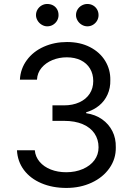

<svg xmlns="http://www.w3.org/2000/svg" viewBox="-20 -926 657 956"><path d="M64.5 -177.7H153.3Q156.2 -145.5 177.2 -120.6Q198.2 -95.7 232.9 -82Q267.6 -68.4 309.6 -68.4Q355.5 -68.4 392.6 -84.5Q429.7 -100.6 450.2 -128.4Q470.7 -156.2 470.7 -192.4Q470.7 -231.4 450.7 -261.2Q430.7 -291 392.1 -307.6Q353.5 -324.2 298.8 -324.2H241.2V-401.4H298.8Q341.8 -401.4 375 -416.5Q408.2 -431.6 426.3 -459Q444.3 -486.3 444.3 -522.5Q444.3 -557.6 428.2 -584.5Q412.1 -611.3 382.3 -626Q352.5 -640.6 312.5 -640.6Q274.4 -640.6 241.2 -627Q208 -613.3 187 -588.4Q166 -563.5 164.1 -529.3H79.1Q82 -584 113.8 -627Q145.5 -669.9 198.2 -693.4Q251 -716.8 313.5 -716.8Q378.9 -716.8 428.2 -691.4Q477.5 -666 503.9 -622.6Q530.3 -579.1 529.3 -527.3Q530.3 -488.3 515.6 -455.6Q501 -422.9 473.6 -400.4Q446.3 -377.9 409.2 -367.2V-362.3Q455.1 -355.5 488.3 -332Q521.5 -308.6 539.6 -272.9Q557.6 -237.3 556.6 -192.4Q557.6 -135.7 525.4 -89.4Q493.2 -43 436.5 -16.6Q379.9 9.8 310.5 9.8Q241.2 9.8 186 -13.7Q130.9 -37.1 99.1 -79.6Q67.4 -122.1 64.5 -177.7ZM159.2 -850.6Q159.2 -866.2 167 -878.9Q174.8 -891.6 187.5 -898.9Q200.2 -906.2 214.8 -906.2Q231.4 -906.2 244.1 -899.4Q256.8 -892.6 264.2 -879.9Q271.5 -867.2 271.5 -850.6Q271.5 -835.9 264.2 -823.2Q256.8 -810.5 244.1 -802.7Q231.4 -794.9 214.8 -794.9Q201.2 -794.9 188 -802.7Q174.8 -810.5 167 -823.7Q159.2 -836.9 159.2 -850.6ZM358.4 -850.6Q358.4 -866.2 366.2 -878.9Q374 -891.6 387.2 -898.9Q400.4 -906.2 415 -906.2Q430.7 -906.2 443.4 -898.9Q456.1 -891.6 463.4 -878.9Q470.7 -866.2 470.7 -850.6Q470.7 -835.9 463.4 -823.2Q456.1 -810.5 443.4 -802.7Q430.7 -794.9 415 -794.9Q400.4 -794.9 387.2 -802.7Q374 -810.5 366.2 -823.7Q358.4 -836.9 358.4 -850.6Z"/></svg>

Font: WEMIX Pretendard Variable
Style: Regular
Weight: 400
Designer: Base glyphs from Inter by Rasmus Andersson; Hangeul glyphs from Noto Sans CJK(Source Han Sans) by Jang Soo-young and Kan
Foundry: Kil Hyung-jin
Version: Version 1.000;Glyphs 3.2 (3208)